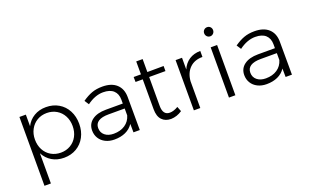

<svg xmlns="http://www.w3.org/2000/svg" viewBox="-97 -1205 3030 1882"><g transform="rotate(-20 1418.0 -264.0)"><path d="M631 -261Q631 -185 599 -125Q567 -65 510 -31.5Q453 2 380 2Q308 2 254 -30.5Q200 -63 170 -121V194H103V-524H170V-403Q199 -461 253.5 -493.5Q308 -526 379 -526Q452 -526 509.5 -492.5Q567 -459 599 -398.5Q631 -338 631 -261ZM563 -263Q563 -322 538 -369Q513 -416 468 -442.5Q423 -469 367 -469Q310 -469 265.5 -442.5Q221 -416 195.5 -369Q170 -322 170 -263Q170 -203 195 -156Q220 -109 265 -82.5Q310 -56 367 -56Q423 -56 468 -82.5Q513 -109 538 -156Q563 -203 563 -263Z M1102 0 1101 -88Q1070 -42 1020 -19.5Q970 3 905 3Q852 3 811.5 -17.5Q771 -38 749 -74Q727 -110 727 -155Q727 -223 779.5 -262Q832 -301 924 -301H1100V-341Q1100 -403 1063 -437Q1026 -471 955 -471Q871 -471 786 -408L756 -454Q809 -491 857 -508.5Q905 -526 967 -526Q1062 -526 1114 -478.5Q1166 -431 1167 -347L1168 0ZM1101 -177V-249H932Q863 -249 827 -226Q791 -203 791 -157Q791 -110 825.5 -81.5Q860 -53 917 -53Q987 -53 1035.5 -85.5Q1084 -118 1101 -177Z M1611 -36Q1557 1 1495 3Q1435 3 1400 -34Q1365 -71 1365 -145V-457H1290L1289 -509H1365V-644H1432V-509L1602 -510V-457H1432V-156Q1432 -59 1504 -59Q1544 -59 1591 -87Z M1990 -526V-463Q1907 -464 1856.5 -414.5Q1806 -365 1799 -280V0H1732V-524H1799V-402Q1825 -462 1873.5 -493.5Q1922 -525 1990 -526Z M2178 -675Q2178 -655 2164.5 -641Q2151 -627 2132 -627Q2112 -627 2098.5 -641Q2085 -655 2085 -675Q2085 -695 2098.5 -708.5Q2112 -722 2132 -722Q2152 -722 2165 -708.5Q2178 -695 2178 -675ZM2098 -524H2165V0H2098Z M2689 0 2688 -88Q2657 -42 2607 -19.5Q2557 3 2492 3Q2439 3 2398.5 -17.5Q2358 -38 2336 -74Q2314 -110 2314 -155Q2314 -223 2366.5 -262Q2419 -301 2511 -301H2687V-341Q2687 -403 2650 -437Q2613 -471 2542 -471Q2458 -471 2373 -408L2343 -454Q2396 -491 2444 -508.5Q2492 -526 2554 -526Q2649 -526 2701 -478.5Q2753 -431 2754 -347L2755 0ZM2688 -177V-249H2519Q2450 -249 2414 -226Q2378 -203 2378 -157Q2378 -110 2412.5 -81.5Q2447 -53 2504 -53Q2574 -53 2622.5 -85.5Q2671 -118 2688 -177Z"/></g></svg>

Font: TypoPRO Montserrat
Style: Regular
Weight: 300
Designer: Julieta Ulanovsky
Foundry: Julieta Ulanovsky
Version: Version 6.001